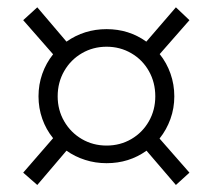

<svg xmlns="http://www.w3.org/2000/svg" viewBox="-20 -597 590 533"><path d="M164.6 -178.7 83.5 -83.5 44.4 -117.7 127.4 -213.4Q107.9 -237.3 97.4 -267.1Q86.9 -296.9 86.9 -329.6Q86.9 -362.3 97.4 -392.1Q107.9 -421.9 127.4 -446.3L44.4 -541L83.5 -576.7L164.6 -481.4Q213.9 -516.1 275.9 -516.1Q337.9 -516.1 386.2 -481.4L468.3 -576.7L505.9 -541L423.3 -446.8Q442.9 -422.4 453.4 -392.3Q463.9 -362.3 463.9 -329.6Q463.9 -296.4 453.1 -266.6Q442.4 -236.8 422.9 -212.4L505.9 -117.7L468.3 -83.5L386.7 -178.7Q338.4 -144 275.9 -144Q244.6 -144 216.3 -153.1Q188 -162.1 164.6 -178.7ZM411.1 -329.6Q411.1 -368.2 393.3 -399.7Q375.5 -431.2 344.5 -449.2Q313.5 -467.3 275.9 -467.3Q238.3 -467.3 207.3 -449.2Q176.3 -431.2 158.2 -399.7Q140.1 -368.2 140.1 -329.6Q140.1 -291.5 158.2 -260.3Q176.3 -229 207.3 -210.9Q238.3 -192.9 275.9 -192.9Q313.5 -192.9 344.5 -210.9Q375.5 -229 393.3 -260.3Q411.1 -291.5 411.1 -329.6Z"/></svg>

Font: Reddit Sans Light
Style: Regular
Weight: 300
Designer: Stephen Hutchings
Foundry: Reddit
Version: Version 1.013